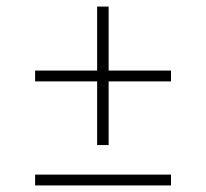

<svg xmlns="http://www.w3.org/2000/svg" viewBox="-20 -565 628 585"><path d="M501 -317H311V-123H276V-317H87V-350H276V-545H311V-350H501ZM87 0V-33H501V0Z"/></svg>

Font: Inria Serif
Style: Regular
Weight: 400
Designer: Black Foundry Team
Foundry: Black Foundry
Version: Version 1.000; ttfautohint (v1.8.3)